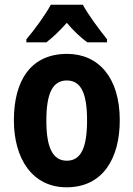

<svg xmlns="http://www.w3.org/2000/svg" viewBox="-20 -786 567 816"><path d="M332 -766H196C175 -726 125 -657 92 -619V-606H177C202 -625 233 -654 264 -689C293 -654 324 -626 351 -606H435V-619C399 -664 356 -722 332 -766ZM489 -275C489 -456 399 -557 265 -557C112 -557 39 -445 39 -275C39 -112 117 10 263 10C418 10 489 -114 489 -275ZM177 -273C177 -388 203 -444 264 -444C325 -444 350 -388 350 -275C350 -160 325 -103 264 -103C203 -103 177 -161 177 -273Z"/></svg>

Font: Noto Sans Devanagari UI Condensed
Style: Bold
Weight: 700
Width: 3
Designer: Jelle Bosma - Monotype Design Team
Foundry: Monotype Imaging Inc.
Version: Version 2.004